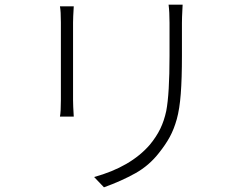

<svg xmlns="http://www.w3.org/2000/svg" viewBox="-20 -768 1040 820"><path d="M759 -728Q757 -692 757 -670V-529Q757 -432 752 -367Q747 -302 735 -259Q723 -216 705 -183Q687 -150 659 -115Q617 -61 558 -28Q499 5 424 32L382 -12Q538 -55 620 -150Q648 -184 664.5 -218Q681 -252 690 -294Q704 -367 704 -530V-670Q704 -717 700 -748H760ZM292 -672V-643V-585V-511V-436V-375V-340Q292 -318 295 -270H236Q240 -290 240 -341V-375V-437V-511V-585V-643V-672Q240 -720 236 -741H295Q292 -693 292 -672Z"/></svg>

Font: Merged Yaku Han JP Light
Style: Regular
Weight: 300
Designer: Ryoko NISHIZUKA 西塚涼子 (kana, bopomofo & ideographs); Paul D. Hunt (Latin, Greek & Cyrillic); Sandoll Communications 산돌커뮤니
Foundry: Adobe
Version: Version 2.004